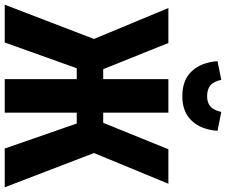

<svg xmlns="http://www.w3.org/2000/svg" viewBox="-99 -865 957 813"><g transform="rotate(90 379.5 -458.5)"><path d="M751 -693 621 -378 766 0H602L496 -305H450V0H308V-305H262L153 0H-7L138 -378L7 -693H155L266 -417H308V-693H450V-417H493L605 -693ZM232 -901 311 -917Q318 -885 334.5 -871Q351 -857 380 -857Q408 -857 424 -871Q440 -885 447 -917L527 -901Q522 -832 484.5 -792Q447 -752 380 -752Q312 -752 274.5 -792Q237 -832 232 -901Z"/></g></svg>

Font: Fira Sans Extra Condensed
Style: Bold
Weight: 700
Width: 1
Designer: Carrois Corporate & Edenspiekermann AG
Foundry: Carrois Corporate GbR & Edenspiekermann AG
Version: Version 4.203